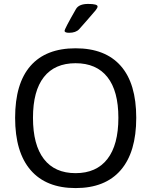

<svg xmlns="http://www.w3.org/2000/svg" viewBox="-20 -952 771 978"><path d="M583 -352Q583 -489 527 -559.5Q471 -630 365 -630Q259 -630 203.5 -559.5Q148 -489 148 -352Q148 -214 203.5 -142Q259 -70 365 -70Q471 -70 527 -142Q583 -214 583 -352ZM365 6Q215 6 136 -85.5Q57 -177 57 -352Q57 -527 135.5 -616.5Q214 -706 365 -706Q516 -706 595 -616.5Q674 -527 674 -352Q674 -177 595 -85.5Q516 6 365 6ZM477 -919Q477 -912 467.5 -900Q458 -888 421 -846Q398 -820 383 -803Q366 -785 332 -785Q309 -785 309 -795Q309 -805 367 -906Q382 -932 429 -932Q477 -932 477 -919Z"/></svg>

Font: mmAsap
Style: Regular
Weight: 400
Designer: Pablo Cosgaya
Foundry: Omnibus-Type
Version: Version 1.001